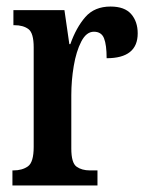

<svg xmlns="http://www.w3.org/2000/svg" viewBox="-20 -567 454 587"><path d="M18 0V-46H21Q48 -46 65.5 -58.5Q83 -71 83 -118V-422Q83 -466 67 -478Q51 -490 24 -490H21V-536H177L192 -432H195Q213 -483 241 -515Q269 -547 318 -547Q361 -547 381 -524Q401 -501 401 -465Q401 -389 306 -389Q306 -430 298 -450Q290 -470 267 -470Q244 -470 228.5 -440Q213 -410 205.5 -365.5Q198 -321 198 -276V-113Q198 -69 214 -57.5Q230 -46 255 -46H278V0Z"/></svg>

Font: Noto Serif Ethiopic ExtraCondensed SemiBold
Style: Regular
Weight: 600
Width: 2
Designer: Monotype Design Team
Foundry: Monotype Imaging Inc.
Version: Version 2.102; ttfautohint (v1.8.4.7-5d5b)